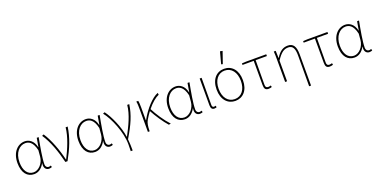

<svg xmlns="http://www.w3.org/2000/svg" viewBox="-18 -1698 5582 2824"><g transform="rotate(-20 2773.0 -286.0)"><path d="M232 12C298 12 354 -26 394 -100H396C382 -26 418 12 466 12C486 12 500 6 510 2L503 -24C494 -20 480 -16 468 -16C442 -16 420 -38 420 -70C420 -170 452 -340 478 -478H448L424 -340H422C398 -450 326 -490 262 -490C152 -490 54 -394 54 -225C54 -67 128 12 232 12ZM234 -16C140 -16 86 -99 86 -225C86 -376 170 -462 260 -462C309 -462 376 -442 408 -298L400 -202C392 -101 314 -16 234 -16Z M722 0H756C846 -162 909 -314 932 -478H900C886 -334 814 -166 746 -32H742C708 -184 638 -374 560 -490L532 -478C618 -352 680 -174 722 0Z M1186 12C1252 12 1308 -26 1348 -100H1350C1336 -26 1372 12 1420 12C1440 12 1454 6 1464 2L1457 -24C1448 -20 1434 -16 1422 -16C1396 -16 1374 -38 1374 -70C1374 -170 1406 -340 1432 -478H1402L1378 -340H1376C1352 -450 1280 -490 1216 -490C1106 -490 1008 -394 1008 -225C1008 -67 1082 12 1186 12ZM1188 -16C1094 -16 1040 -99 1040 -225C1040 -376 1124 -462 1214 -462C1263 -462 1330 -442 1362 -298L1354 -202C1346 -101 1268 -16 1188 -16Z M1680 180H1710C1710 124 1708 56 1702 2C1816 -189 1872 -317 1896 -478H1864C1850 -330 1774 -179 1701 -41H1697C1674 -202 1588 -392 1514 -490L1486 -478C1577 -365 1682 -118 1682 72C1682 114 1682 134 1680 180Z M2014 0H2042V-22C2043 -76 2050 -130 2074 -170C2097 -209 2121 -245 2146 -278C2194 -187 2276 -64 2340 6L2372 0C2292 -86 2213 -207 2165 -302C2229 -382 2295 -437 2350 -460L2346 -490C2252 -456 2128 -320 2048 -172H2044V-372C2044 -412 2042 -456 2036 -478H2006C2014 -442 2014 -398 2014 -360Z M2592 12C2658 12 2714 -26 2754 -100H2756C2742 -26 2778 12 2826 12C2846 12 2860 6 2870 2L2863 -24C2854 -20 2840 -16 2828 -16C2802 -16 2780 -38 2780 -70C2780 -170 2812 -340 2838 -478H2808L2784 -340H2782C2758 -450 2686 -490 2622 -490C2512 -490 2414 -394 2414 -225C2414 -67 2488 12 2592 12ZM2594 -16C2500 -16 2446 -99 2446 -225C2446 -376 2530 -462 2620 -462C2669 -462 2736 -442 2768 -298L2760 -202C2752 -101 2674 -16 2594 -16Z M3052 12C3067 12 3079 8 3088 4L3082 -22C3070 -18 3063 -16 3054 -16C3038 -16 3026 -28 3026 -52C3026 -196 3027 -334 3028 -478H2998V-58C2998 -8 3018 12 3052 12Z M3382 12C3500 12 3588 -78 3588 -238C3588 -400 3500 -490 3382 -490C3264 -490 3176 -400 3176 -238C3176 -78 3264 12 3382 12ZM3382 -16C3276 -16 3208 -104 3208 -238C3208 -372 3276 -462 3382 -462C3488 -462 3556 -372 3556 -238C3556 -104 3488 -16 3382 -16ZM3390 -560 3454 -744 3416 -752 3366 -566Z M3902 12C3922 12 3942 6 3952 2L3946 -24C3934 -20 3918 -16 3904 -16C3874 -16 3862 -32 3862 -66C3862 -195 3862 -321 3864 -450H4040V-478H3724L3658 -474V-450H3834V-72C3834 -12 3852 12 3902 12Z M4472 180H4502V-308C4502 -432 4464 -490 4380 -490C4306 -490 4250 -456 4194 -364H4192L4188 -478H4158C4162 -430 4162 -398 4162 -360V0H4192V-324C4264 -432 4310 -462 4378 -462C4446 -462 4474 -410 4474 -304C4474 -143 4474 19 4472 180Z M4860 12C4880 12 4900 6 4910 2L4904 -24C4892 -20 4876 -16 4862 -16C4832 -16 4820 -32 4820 -66C4820 -195 4820 -321 4822 -450H4998V-478H4682L4616 -474V-450H4792V-72C4792 -12 4810 12 4860 12Z M5246 12C5312 12 5368 -26 5408 -100H5410C5396 -26 5432 12 5480 12C5500 12 5514 6 5524 2L5517 -24C5508 -20 5494 -16 5482 -16C5456 -16 5434 -38 5434 -70C5434 -170 5466 -340 5492 -478H5462L5438 -340H5436C5412 -450 5340 -490 5276 -490C5166 -490 5068 -394 5068 -225C5068 -67 5142 12 5246 12ZM5248 -16C5154 -16 5100 -99 5100 -225C5100 -376 5184 -462 5274 -462C5323 -462 5390 -442 5422 -298L5414 -202C5406 -101 5328 -16 5248 -16Z"/></g></svg>

Font: Source Sans Pro ExtraLight
Style: Regular
Weight: 200
Designer: Paul D. Hunt
Foundry: Adobe Systems Incorporated
Version: Version 3.006;hotconv 1.0.111;makeotfexe 2.5.65597